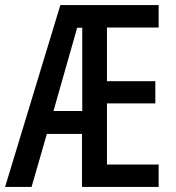

<svg xmlns="http://www.w3.org/2000/svg" viewBox="-22 -734 690 754"><path d="M601 0H300V-208H162L102 0H-2L215 -714H601V-626H398V-415H588V-328H398V-88H601ZM188 -298H301V-625H281Z"/></svg>

Font: Noto Sans Kannada ExtraCondensed Medium
Style: Regular
Weight: 500
Width: 2
Designer: Jelle Bosma - Monotype Design Team
Foundry: Monotype Imaging Inc.
Version: Version 2.005; ttfautohint (v1.8.4.7-5d5b)